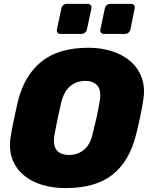

<svg xmlns="http://www.w3.org/2000/svg" viewBox="-20 -955 767 985"><path d="M316 10Q251 10 195 -7Q139 -24 99.5 -58Q60 -92 42 -142.5Q24 -193 36 -261Q43 -303 52.5 -347.5Q62 -392 72 -436Q105 -568 192.5 -639Q280 -710 434 -710Q499 -710 555 -692Q611 -674 650.5 -639.5Q690 -605 708 -553.5Q726 -502 714 -436Q707 -392 697.5 -347.5Q688 -303 677 -261Q643 -126 556 -58Q469 10 316 10ZM334 -160Q377 -160 409.5 -185.5Q442 -211 455 -267Q466 -310 475 -350.5Q484 -391 491 -433Q501 -489 480.5 -514.5Q460 -540 417 -540Q374 -540 342 -514.5Q310 -489 295 -433Q285 -391 276.5 -350.5Q268 -310 260 -267Q250 -211 270 -185.5Q290 -160 334 -160ZM513 -781Q503 -781 498 -787.5Q493 -794 495 -804L518 -912Q520 -922 527.5 -928.5Q535 -935 545 -935H653Q663 -935 668 -928.5Q673 -922 671 -912L649 -804Q647 -794 639 -787.5Q631 -781 621 -781ZM290 -781Q280 -781 275 -787.5Q270 -794 272 -804L295 -912Q297 -922 304.5 -928.5Q312 -935 322 -935H430Q440 -935 445.5 -928.5Q451 -922 449 -912L426 -804Q424 -794 416 -787.5Q408 -781 398 -781Z"/></svg>

Font: Rubik Light ExtraBold
Style: Italic
Weight: 800
Italic angle: -12°
Version: Version 2.104